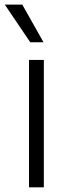

<svg xmlns="http://www.w3.org/2000/svg" viewBox="-40 -802 291 822"><path d="M84.2 0V-545.5H147.7V0ZM89.5 -621.1 -19.5 -782.3H55.4L146.3 -621.1Z"/></svg>

Font: Inter Light BETA
Style: Regular
Weight: 300
Designer: Rasmus Andersson
Foundry: rsms
Version: Version 3.011;git-f93a4a705